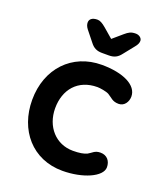

<svg xmlns="http://www.w3.org/2000/svg" viewBox="-139 -839 805 942"><g transform="rotate(20 263.5 -368.0)"><path d="M40 -267C40 -110 140 10 298 10C403 10 498 -31 498 -81C498 -113 479 -138 444 -138C414 -138 405 -122 386 -112C370 -104 346 -100 313 -100C223 -100 160 -171 160 -267C160 -364 218 -435 320 -435C333 -435 367 -430 381 -422C403 -409 412 -393 445 -393C475 -393 492 -421 492 -448C492 -507 416 -545 303 -545C149 -545 40 -431 40 -267ZM319 -600C346 -600 364 -609 380 -630L424 -685C436 -699 440 -710 440 -720C440 -734 425 -746 407 -746C382 -746 371 -739 352 -723L302 -680L252 -723C233 -739 220 -746 207 -746C180 -746 166 -734 166 -717C166 -707 169 -697 178 -685L222 -630C238 -609 256 -600 283 -600Z"/></g></svg>

Font: Hotpoint
Style: Bold
Weight: 700
Designer: Andrew Paglinawan, Luciano Perondi, Riccardo Olocco
Foundry: CAST Cooperativa Anonima Servizi Tipografici
Version: Version 1.000;PS 2.1;hotconv 16.6.51;makeotf.lib2.5.65220